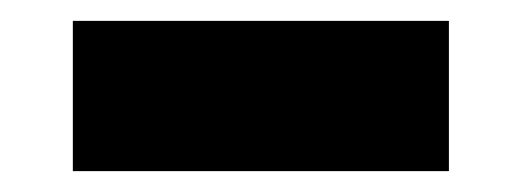

<svg xmlns="http://www.w3.org/2000/svg" viewBox="-20 -20 499 184"><path d="M49.8 0H410.2V144H49.8Z"/></svg>

Font: Raleway ExtraBold
Style: Regular
Weight: 800
Designer: Matt McInerney, Pablo Impallari, Rodrigo Fuenzalida
Foundry: Matt McInerney, Pablo Impallari, Rodrigo Fuenzalida
Version: Version 3.000g; ttfautohint (v1.5) -l 8 -r 28 -G 28 -x 14 -D